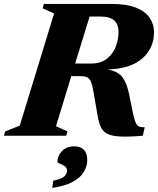

<svg xmlns="http://www.w3.org/2000/svg" viewBox="-55 -690 803 976"><path d="M229.5 -48.5 288 -22 281.5 0H-35L-28.5 -22L45.5 -51.5L220 -621.5L161.5 -648L168 -670H511Q589.5 -670 637 -650.8Q684.5 -631.5 706.2 -599Q728 -566.5 728 -526Q728 -446 668.8 -393.2Q609.5 -340.5 491 -336.5Q546 -328 568.5 -295.8Q591 -263.5 601 -212.5L621 -114Q628.5 -78 636.5 -63.2Q644.5 -48.5 655.2 -45.8Q666 -43 680.5 -43L671 0Q600 6 557 4Q514 2 491 -9.8Q468 -21.5 457.8 -43.8Q447.5 -66 441.5 -100L421 -219Q415 -256 407.5 -273.8Q400 -291.5 387.5 -297.2Q375 -303 353.5 -303H307.5ZM409 -367Q455.5 -367 486.2 -390Q517 -413 532.2 -450Q547.5 -487 547.5 -529Q547.5 -566 525.5 -586Q503.5 -606 454.5 -606H400.5L327 -367ZM237 132.5Q237 103.5 259.2 78.8Q281.5 54 323 54Q356 54 372.2 72.2Q388.5 90.5 388.5 123.5Q388.5 154.5 371.5 183.5Q354.5 212.5 315.5 234Q276.5 255.5 210.5 265.5L215.5 228.5Q259 220 272.5 206Q286 192 286 178.5Q286 162.5 273.8 154.5Q261.5 146.5 249.2 142Q237 137.5 237 132.5Z"/></svg>

Font: Newsreader 16pt ExtraBold
Style: Italic
Weight: 800
Italic angle: -17°
Designer: Hugues Gentile
Foundry: Production Type
Version: Version 1.003; ttfautohint (v1.8.3)